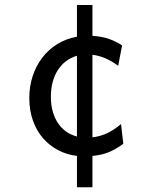

<svg xmlns="http://www.w3.org/2000/svg" viewBox="-20 -665 626 787"><path d="M188.5 -268.1Q188.5 -236.3 195.8 -209.5Q203.1 -182.6 216.8 -161.6Q230.5 -140.6 250.5 -126.2Q270.5 -111.8 295.4 -105.5V-436.5Q272 -429.7 252.4 -415.5Q232.9 -401.4 218.5 -379.9Q204.1 -358.4 196.3 -330.3Q188.5 -302.2 188.5 -268.1ZM358.9 -644.5V-518.1Q398.4 -515.6 427.7 -505.1Q457 -494.6 480.5 -479L464.4 -395.5Q438 -414.6 412.4 -425.8Q386.7 -437 358.9 -440.4V-102.1Q392.6 -106 421.1 -119.9Q449.7 -133.8 476.1 -156.7L485.4 -75.7Q456.1 -53.7 426.5 -41.5Q397 -29.3 358.9 -25.9V102.5H295.4V-25.9Q253.9 -30.8 218.3 -49.6Q182.6 -68.4 156.2 -98.6Q129.9 -128.9 115 -170.7Q100.1 -212.4 100.1 -263.7Q100.1 -310.5 113.8 -352.5Q127.4 -394.5 152.6 -427.7Q177.7 -460.9 213.9 -483.6Q250 -506.3 295.4 -514.6V-644.5Z"/></svg>

Font: Andika
Style: Regular
Weight: 400
Designer: Victor Gaultney, Annie Olsen, Julie Remington, Don Collingsworth, Eric Hays
Foundry: SIL International
Version: Version 1.001